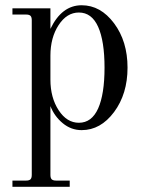

<svg xmlns="http://www.w3.org/2000/svg" viewBox="-20 -488 558 738"><path d="M283.2 -439.9Q236.8 -439.9 205.3 -391.6Q173.8 -343.3 173.8 -273.9V-182.1Q173.8 -112.8 205.3 -64.5Q236.8 -16.1 283.2 -16.1Q332.5 -16.1 357.2 -71Q381.8 -126 381.8 -228Q381.8 -330.1 357.2 -385Q332.5 -439.9 283.2 -439.9ZM293.9 -467.8Q366.7 -467.8 418.5 -398.4Q470.2 -329.1 470.2 -228Q470.2 -127 418.5 -57.4Q366.7 12.2 293.9 12.2Q253.4 12.2 221.2 -14.4Q189 -41 173.8 -80.1V184.1Q173.8 196.3 178.7 201.2Q183.6 206.1 195.8 206.1H248V230H27.8V206.1H80.1Q92.3 206.1 97.2 201.2Q102.1 196.3 102.1 184.1V-410.2Q102.1 -422.4 97.2 -427.2Q92.3 -432.1 80.1 -432.1H27.8V-456.1H173.8V-377Q217.3 -467.8 293.9 -467.8Z"/></svg>

Font: Flanker Steampunk
Style: Regular
Weight: 400
Designer: Alexey Kryukov, Leonardo Di Lena
Foundry: Alexey Kryukov, Leonardo Di Lena
Version: 1.210